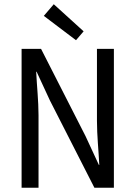

<svg xmlns="http://www.w3.org/2000/svg" viewBox="-20 -887 640 907"><path d="M82 0H162V-343C162 -411 154 -481 151 -548H153L216 -412L426 0H518V-656H438V-316C438 -247 446 -173 449 -108H447L384 -244L174 -656H82ZM339 -697 375 -739 234 -867 187 -812Z"/></svg>

Font: Hasklig
Style: Regular
Weight: 400
Monospace: yes
Designer: Paul D. Hunt, Teo Tuominen
Foundry: Adobe Systems Incorporated
Version: Version 2.030;PS 1.0;hotconv 16.6.51;makeotf.lib2.5.65220